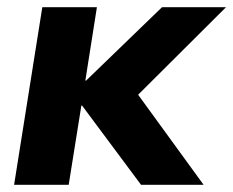

<svg xmlns="http://www.w3.org/2000/svg" viewBox="-20 -511 645 531"><path d="M19 0 97 -491H248L216 -288H218L428 -491H605L362 -249L543 0H370L207 -219H205L170 0Z"/></svg>

Font: Nunito Sans ExtraBold
Style: Italic
Weight: 800
Italic angle: -9°
Designer: Vernon Adams
Foundry: Vernon Adams
Version: Version 3.006; ttfautohint (v1.8.3)